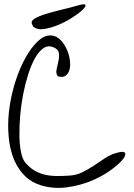

<svg xmlns="http://www.w3.org/2000/svg" viewBox="-20 -892 632 908"><path d="M176.8 -14.6Q129.9 -28.3 98.6 -59.1Q67.4 -89.8 48.8 -131.8Q30.3 -173.8 23.4 -224.6Q16.6 -275.4 19.5 -328.6Q22.5 -381.8 34.2 -436Q45.9 -490.2 64 -538.6Q82 -586.9 105 -626.5Q127.9 -666 154.3 -692.4Q179.7 -717.8 202.1 -722.7Q224.6 -727.5 243.2 -719.2Q261.7 -710.9 276.4 -691.4Q291 -671.9 299.8 -648.9Q308.6 -626 311 -602.1Q313.5 -578.1 308.1 -560.5Q302.7 -543 289.6 -533.7Q276.4 -524.4 253.9 -531.2Q243.2 -543.9 247.6 -563.5Q252 -583 256.3 -603Q260.7 -623 258.3 -641.1Q255.9 -659.2 231.4 -668.9Q207 -678.7 185.5 -664.1Q164.1 -649.4 146 -617.7Q127.9 -585.9 113.8 -541.5Q99.6 -497.1 89.8 -447.8Q80.1 -398.4 75.7 -347.7Q71.3 -296.9 71.8 -252.4Q72.3 -208 79.1 -173.8Q85.9 -139.6 99.6 -123Q120.1 -98.6 144 -85Q168 -71.3 194.3 -65.4Q220.7 -59.6 249.5 -59.6Q278.3 -59.6 307.6 -61.5Q341.8 -63.5 370.1 -77.6Q398.4 -91.8 424.8 -109.4Q451.2 -127 476.6 -144Q502 -161.1 531.2 -168.9Q567.4 -179.7 571.8 -167.5Q576.2 -155.3 556.2 -132.8Q536.1 -110.4 496.6 -82.5Q457 -54.7 405.3 -34.2Q353.5 -13.7 294.4 -5.9Q235.4 2 176.8 -14.6ZM138.7 -764.6Q136.7 -765.6 134.3 -771.5Q131.8 -777.3 130.9 -779.3Q125 -793 145 -804.7Q165 -816.4 198.7 -826.7Q232.4 -836.9 273.4 -846.7Q314.5 -856.4 351.6 -867.2Q382.8 -876 384.3 -867.7Q385.7 -859.4 368.2 -843.3Q350.6 -827.1 319.8 -807.6Q289.1 -788.1 254.9 -773.9Q220.7 -759.8 189 -754.9Q157.2 -750 138.7 -764.6Z"/></svg>

Font: Give You Glory
Style: Regular
Weight: 400
Designer: Kimberly Geswein
Foundry: Kimberly Geswein
Version: Version 1.002